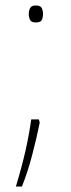

<svg xmlns="http://www.w3.org/2000/svg" viewBox="-20 -796 260 701"><path d="M85 -745Q85 -757 90 -766.5Q95 -776 110 -776Q128 -776 132.5 -766.5Q137 -757 137 -745Q137 -732 132.5 -723Q128 -714 110 -714Q95 -714 90 -723Q85 -732 85 -745ZM122 -360 125 -348Q114 -293 97.5 -230Q81 -167 60 -115H38Q60 -188 73 -245.5Q86 -303 94 -360Z"/></svg>

Font: Noto Sans Khmer UI Thin
Style: Regular
Weight: 100
Designer: Danh Hong and the Monotype Design Team
Foundry: Monotype Imaging Inc.
Version: Version 2.002; ttfautohint (v1.8.4.7-5d5b)